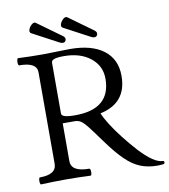

<svg xmlns="http://www.w3.org/2000/svg" viewBox="-91 -912 883 1001"><g transform="rotate(-10 350.0 -411.0)"><path d="M661 12Q612 12 572 -4Q532 -20 493 -58Q454 -96 407 -161Q366 -218 344 -246Q322 -274 308 -282.5Q294 -291 277 -291H213V-91Q213 -34 308 -34Q313 -34 314.5 -24.5Q316 -15 314.5 -6Q313 3 308 3Q244 0 178 0Q113 0 47 3Q43 3 41.5 -6Q40 -15 41.5 -24.5Q43 -34 47 -34Q135 -34 135 -91V-575Q135 -628 43 -628Q38 -628 36.5 -637.5Q35 -647 37 -656.5Q39 -666 43 -666Q108 -663 172 -663Q208 -663 244.5 -664.5Q281 -666 317 -666Q432 -666 495 -618Q558 -570 558 -482Q558 -338 416 -308Q426 -283 449 -246.5Q472 -210 504 -169Q536 -128 573 -87Q648 -7 693 -7Q700 -7 700 1Q700 10 693 10Q683 11 675 11.5Q667 12 661 12ZM284 -321Q473 -321 473 -482Q473 -550 419.5 -592.5Q366 -635 280 -635Q245 -635 229 -629.5Q213 -624 213 -611V-343Q213 -332 230 -326.5Q247 -321 284 -321ZM286 -704Q280 -704 270 -709L133 -782Q122 -788 127 -802.5Q132 -817 144.5 -827.5Q157 -838 166 -831L293 -739Q307 -729 303.5 -716.5Q300 -704 286 -704ZM453 -704Q447 -704 437 -709L300 -782Q289 -788 294 -802.5Q299 -817 311.5 -827.5Q324 -838 333 -831L460 -739Q474 -729 470.5 -716.5Q467 -704 453 -704Z"/></g></svg>

Font: Junicode
Style: Regular
Weight: 400
Designer: Peter S. Baker
Version: Version 2.100; ttfautohint (v1.8.4)